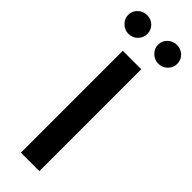

<svg xmlns="http://www.w3.org/2000/svg" viewBox="-347 -955 969 969"><g transform="rotate(45 138.0 -470.5)"><path d="M31.7 -807.6Q3.9 -807.6 -16.6 -827.6Q-37.1 -847.7 -37.1 -874.5Q-37.1 -902.8 -16.8 -922.1Q3.4 -941.4 31.7 -941.4Q60.5 -941.4 80.1 -922.1Q99.6 -902.8 99.6 -874.5Q99.6 -847.2 79.8 -827.4Q60.1 -807.6 31.7 -807.6ZM244.6 -807.6Q216.8 -807.6 196.3 -827.6Q175.8 -847.7 175.8 -874.5Q175.8 -902.8 196 -922.1Q216.3 -941.4 244.6 -941.4Q273.4 -941.4 293.2 -922.1Q313 -902.8 313 -874.5Q313 -847.7 293.2 -827.6Q273.4 -807.6 244.6 -807.6ZM203.6 -727.1V0H71.8V-727.1Z"/></g></svg>

Font: Interop SemBd
Style: Regular
Weight: 600
Designer: Rasmus Andersson, Google, Jang Haemin
Foundry: jhaemin
Version: Version 1.007